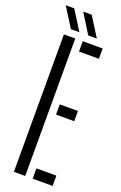

<svg xmlns="http://www.w3.org/2000/svg" viewBox="-180 -1002 661 1050"><g transform="rotate(20 151.0 -476.5)"><path d="M53 0V-800H119V0ZM162.5 -740V-800H278.5V-740ZM162.5 -373V-432.5H268.5V-373ZM162.5 0V-60H278.5V0ZM79 -840 8 -953H57.5L128.5 -840ZM180 -840 109.5 -953H159L230 -840Z"/></g></svg>

Font: Big Shoulders Stencil Display
Style: Regular
Weight: 400
Designer: Patric King
Foundry: XO Type Co
Version: Version 1.000